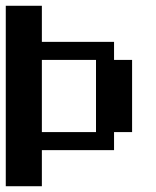

<svg xmlns="http://www.w3.org/2000/svg" viewBox="-20 -645 540 665"><path d="M0 -625H125V-500H375V-437.5H437.5V-187.5H375V-125H125V0H0ZM125 -437.5V-187.5H312.5V-437.5Z"/></svg>

Font: NeoDunggeunmo
Style: Regular
Weight: 400
Monospace: yes
Version: Version 1.600